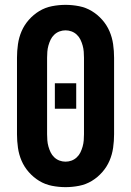

<svg xmlns="http://www.w3.org/2000/svg" viewBox="-20 -763 540 791"><path d="M250 8Q222 8 194 2.5Q166 -3 142 -17.5Q118 -32 99 -53.5Q80 -75 69 -100.5Q58 -126 54 -154Q50 -182 50 -210V-525Q50 -553 54 -581Q58 -609 69 -634.5Q80 -660 99 -681.5Q118 -703 142 -717.5Q166 -732 194 -737.5Q222 -743 250 -743Q278 -743 306 -737.5Q334 -732 358 -717.5Q382 -703 401 -681.5Q420 -660 431 -634.5Q442 -609 446 -581Q450 -553 450 -525V-210Q450 -182 446 -154Q442 -126 431 -100.5Q420 -75 401 -53.5Q382 -32 358 -17.5Q334 -3 306 2.5Q278 8 250 8ZM250 -97Q263 -97 275 -101.5Q287 -106 296.5 -115Q306 -124 311.5 -135.5Q317 -147 320.5 -159.5Q324 -172 325 -185Q326 -198 326 -210V-525Q326 -537 325 -550Q324 -563 320.5 -575.5Q317 -588 311.5 -599.5Q306 -611 296.5 -620Q287 -629 275 -633.5Q263 -638 250 -638Q237 -638 225 -633.5Q213 -629 203.5 -620Q194 -611 188.5 -599.5Q183 -588 179.5 -575.5Q176 -563 175 -550Q174 -537 174 -525V-210Q174 -198 175 -185Q176 -172 179.5 -159.5Q183 -147 188.5 -135.5Q194 -124 203.5 -115Q213 -106 225 -101.5Q237 -97 250 -97ZM206 -315V-420H294V-315Z"/></svg>

Font: Iosevka SS04 Extrabold
Style: Regular
Weight: 800
Monospace: yes
Designer: Belleve Invis
Foundry: Belleve Invis
Version: Version 19.0.0; ttfautohint (v1.8.4)